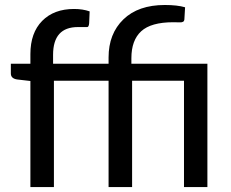

<svg xmlns="http://www.w3.org/2000/svg" viewBox="-20 -757 933 777"><path d="M681.2 -667Q591.3 -667 551.5 -630.6Q511.7 -594.2 511.7 -521.5V-499H819.3V0H724.6V-430.2H514.6V0H419.4V-430.2H198.2V0H103V-429.2L48.8 -435.5Q23.9 -439.5 23.9 -459.5V-499H103V-538.1Q103 -624 150.6 -672.4Q198.2 -720.7 279.8 -720.7Q314.9 -720.7 342.8 -710.9L340.8 -663.1Q339.4 -647.5 333 -647.5H295.4Q194.8 -647.5 194.8 -535.2V-499H419.4V-524.4Q419.4 -620.6 479.5 -678.7Q539.6 -736.8 647 -736.8Q697.8 -736.8 729 -727.5L726.1 -677.7Q725.1 -666 708.3 -666.5Q691.4 -667 681.2 -667Z"/></svg>

Font: Lato-Medium
Style: Regular
Weight: 500
Designer: Lukasz Dziedzic
Foundry: tyPoland Lukasz Dziedzic
Version: Version 2.006; 2014-01-15